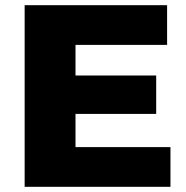

<svg xmlns="http://www.w3.org/2000/svg" viewBox="-20 -720 715 740"><path d="M257 -429H582V-281H257ZM271 -153H637V0H75V-700H624V-547H271Z"/></svg>

Font: MOST Montserrat ExtraBold
Style: Regular
Weight: 800
Designer: Julieta Ulanovsky
Foundry: Julieta Ulanovsky
Version: Version 8.000;March 11, 2024;FontCreator 15.0.0.2926 64-bit